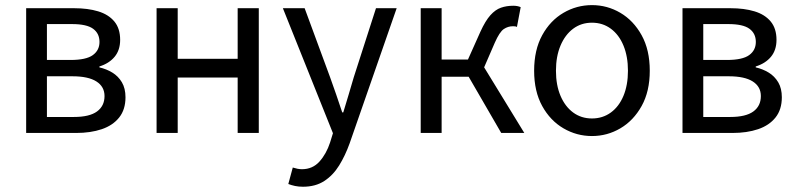

<svg xmlns="http://www.w3.org/2000/svg" viewBox="-20 -518 3105 748"><path d="M81.9 0V-486H268.9Q322.4 -486 362.5 -473.8Q402.7 -461.6 425.4 -434.4Q448.1 -407.1 448.1 -362.8Q448.1 -322.6 426.4 -296.6Q404.8 -270.7 367.2 -259.1V-255.5Q394.7 -249.2 417.7 -235.2Q440.7 -221.2 454.8 -197.5Q468.9 -173.8 468.9 -139.1Q468.9 -91.2 444.3 -60.3Q419.7 -29.4 376.5 -14.7Q333.2 0 276.6 0ZM162.8 -284.4H254.8Q315.6 -284.4 341.6 -303.3Q367.6 -322.1 367.6 -354.7Q367.6 -387.7 342.6 -406Q317.6 -424.2 260.5 -424.2H162.8ZM162.8 -62.3H267.8Q328.6 -62.3 357.9 -83.7Q387.2 -105.1 387.2 -143.7Q387.2 -180.5 355.5 -200.7Q323.9 -220.8 262.3 -220.8H162.8Z M590 0V-486.1H672.3V-288.8H905.9V-486.1H988.2V0H905.9V-215.9H672.3V0Z M1160.3 209.5Q1143.5 209.5 1129.3 206.5Q1115.2 203.5 1103.2 198.8L1120.6 134.7Q1130.1 137.7 1139.1 139.5Q1148.1 141.2 1156.4 141.2Q1197.7 141.2 1224.6 111.4Q1251.4 81.6 1266 36.9L1277.1 1L1082 -486.1H1166.8L1266 -217Q1277.6 -185.5 1289.7 -149.9Q1301.8 -114.3 1313.3 -80H1317.3Q1327.9 -113.5 1338.2 -149.2Q1348.6 -184.8 1358.2 -217L1444.8 -486.1H1525.4L1342.3 40Q1325.1 88.1 1301.3 126.5Q1277.5 165 1243.2 187.2Q1209 209.5 1160.3 209.5Z M1619 0V-486.1H1700.5V-286.1H1803.1L1851.4 -394.1Q1871.2 -437.4 1890.6 -458.9Q1910 -480.5 1931.7 -488Q1953.3 -495.6 1979.7 -495.6Q1996.5 -495.6 2008.5 -490.1L1993.9 -413Q1989.9 -415 1986.3 -415.4Q1982.7 -415.7 1977.7 -415.7Q1959.1 -415.7 1942.7 -404.8Q1926.3 -393.8 1907.6 -351.5L1866.1 -255.7L2022.6 0H1932.7L1805.8 -219.1H1700.5V0Z M2286.2 12Q2226.6 12 2175.1 -18.1Q2123.7 -48.1 2092.3 -105Q2060.9 -161.9 2060.9 -242.4Q2060.9 -323.5 2092.3 -380.8Q2123.7 -438 2175.1 -468Q2226.6 -498.1 2286.2 -498.1Q2345.7 -498.1 2396.9 -468Q2448 -438 2479.7 -380.8Q2511.4 -323.5 2511.4 -242.4Q2511.4 -161.9 2479.7 -105Q2448 -48.1 2396.9 -18.1Q2345.7 12 2286.2 12ZM2286.2 -56.5Q2328 -56.5 2359.8 -79.7Q2391.6 -102.9 2409 -144.8Q2426.4 -186.7 2426.4 -242.4Q2426.4 -298.1 2409 -340.3Q2391.6 -382.6 2359.8 -406.1Q2328 -429.6 2286.2 -429.6Q2244.4 -429.6 2212.9 -406.1Q2181.4 -382.6 2163.6 -340.3Q2145.9 -298.1 2145.9 -242.4Q2145.9 -186.7 2163.6 -144.8Q2181.4 -102.9 2212.9 -79.7Q2244.4 -56.5 2286.2 -56.5Z M2638.9 0V-486H2825.9Q2879.4 -486 2919.5 -473.8Q2959.7 -461.6 2982.4 -434.4Q3005.1 -407.1 3005.1 -362.8Q3005.1 -322.6 2983.4 -296.6Q2961.8 -270.7 2924.2 -259.1V-255.5Q2951.7 -249.2 2974.7 -235.2Q2997.7 -221.2 3011.8 -197.5Q3025.9 -173.8 3025.9 -139.1Q3025.9 -91.2 3001.3 -60.3Q2976.7 -29.4 2933.5 -14.7Q2890.2 0 2833.6 0ZM2719.8 -284.4H2811.8Q2872.6 -284.4 2898.6 -303.3Q2924.6 -322.1 2924.6 -354.7Q2924.6 -387.7 2899.6 -406Q2874.6 -424.2 2817.5 -424.2H2719.8ZM2719.8 -62.3H2824.8Q2885.6 -62.3 2914.9 -83.7Q2944.2 -105.1 2944.2 -143.7Q2944.2 -180.5 2912.5 -200.7Q2880.9 -220.8 2819.3 -220.8H2719.8Z"/></svg>

Font: Source Sans Variable
Style: Regular
Weight: 200
Designer: Paul D. Hunt
Foundry: Adobe Systems Incorporated
Version: Version 3.006;hotconv 1.0.111;makeotfexe 2.5.65597